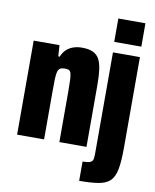

<svg xmlns="http://www.w3.org/2000/svg" viewBox="-116 -932 1058 1311"><g transform="rotate(10 413.5 -277.0)"><path d="M53 55V-597H232L237 -520H247Q259 -549 277.5 -567.5Q296 -586 324 -596.5Q352 -607 388 -607Q434 -607 463 -593.5Q492 -580 507 -552.5Q522 -525 528 -480.5Q534 -436 534 -373V55H346V-299Q346 -349 344.5 -377.5Q343 -406 338.5 -421.5Q334 -437 324 -441.5Q314 -446 296 -446Q275 -446 263.5 -439Q252 -432 247 -414Q242 -396 241 -363.5Q240 -331 240 -277V55ZM596 -684V-846H784V-684ZM525 292V158Q562 158 578 151Q594 144 597 128.5Q600 113 600 91V-612H787V21Q787 114 776 168.5Q765 223 737 249Q709 275 657 283.5Q605 292 525 292Z"/></g></svg>

Font: Farlight84_Sys_V01
Style: Bold
Weight: 700
Designer: Monotype Design Team, Nadine Chahine and Nizar Qandah
Foundry: Monotype Imaging Inc.
Version: Version 2.004;October 31, 2024;FontCreator 14.0.0.2814 64-bi